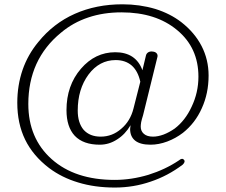

<svg xmlns="http://www.w3.org/2000/svg" viewBox="-20 -801 1040 884"><path d="M594.7 -301.8Q580.1 -243.2 538.1 -208Q497.1 -171.9 443.4 -171.9Q393.6 -171.9 365.2 -203.1Q337.9 -235.4 337.9 -292Q337.9 -390.6 387.7 -458Q437.5 -524.4 512.7 -524.4Q557.6 -524.4 586.9 -499Q615.2 -473.6 626 -424.8ZM635.7 -477.5Q621.1 -518.6 588.9 -540Q557.6 -560.5 510.7 -560.5Q418 -560.5 352.5 -484.4Q286.1 -407.2 286.1 -293.9Q286.1 -216.8 324.2 -175.8Q363.3 -134.8 439.5 -134.8Q482.4 -134.8 519.5 -159.2Q556.6 -182.6 581.1 -224.6L579.1 -207Q579.1 -171.9 602.5 -153.3Q626 -134.8 672.9 -134.8Q710.9 -134.8 750 -149.4Q789.1 -164.1 822.3 -189.5Q878.9 -234.4 909.2 -302.7Q940.4 -371.1 940.4 -453.1Q940.4 -526.4 908.2 -588.9Q876 -651.4 814.5 -699.2Q763.7 -738.3 695.3 -759.8Q623 -781.2 543.9 -781.2Q422.9 -781.2 324.2 -737.3Q225.6 -693.4 156.2 -607.4Q108.4 -549.8 84 -479.5Q59.6 -408.2 59.6 -328.1Q59.6 -232.4 95.7 -158.2Q131.8 -84 206.1 -27.3Q264.6 16.6 339.8 39.1Q416 62.5 508.8 62.5Q594.7 62.5 673.8 35.2Q752.9 8.8 821.3 -43Q835 -56.6 827.1 -65.4Q818.4 -75.2 803.7 -62.5Q741.2 -20.5 663.1 3.9Q585 27.3 507.8 27.3Q325.2 27.3 217.8 -68.4Q110.4 -164.1 110.4 -322.3Q110.4 -423.8 147.5 -505.9Q185.5 -588.9 260.7 -650.4Q316.4 -697.3 386.7 -720.7Q456.1 -744.1 539.1 -744.1Q698.2 -744.1 795.9 -662.1Q893.6 -581.1 893.6 -448.2Q893.6 -375 862.3 -309.6Q833 -246.1 784.2 -209Q758.8 -191.4 733.4 -181.6Q707 -171.9 684.6 -171.9Q657.2 -171.9 642.6 -184.6Q627.9 -197.3 627.9 -217.8Q627.9 -225.6 629.9 -238.3Q632.8 -252 638.7 -270.5L705.1 -540Q707 -549.8 700.2 -556.6Q694.3 -562.5 683.6 -563.5Q671.9 -565.4 663.1 -560.5Q653.3 -554.7 651.4 -543Z"/></svg>

Font: Gulim
Style: Regular
Weight: 400
Version: Version 2.21